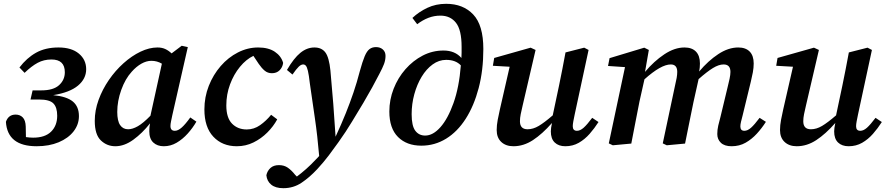

<svg xmlns="http://www.w3.org/2000/svg" viewBox="-20 -753 4650 1007"><path d="M172 14Q19 14 11 -114Q24 -152 62 -152Q85 -152 99.5 -137Q114 -122 115 -89L116 -34Q136 -31 154 -31Q216 -31 248 -62.5Q280 -94 280 -146Q280 -190 260 -210.5Q240 -231 186 -231H140L151 -279H197Q260 -279 290 -306.5Q320 -334 320 -374Q320 -441 250 -441Q210 -441 177.5 -423.5Q145 -406 109 -371L82 -399Q120 -449 169 -476.5Q218 -504 287 -504Q355 -504 393.5 -472Q432 -440 432 -390Q432 -340 389 -304Q346 -268 259 -254Q330 -247 362 -220.5Q394 -194 394 -144Q394 -100 366 -64Q338 -28 288 -7Q238 14 172 14Z M595 -166Q595 -119 610 -97Q625 -75 652 -75Q675 -75 703 -91Q731 -107 769 -146L829 -419Q804 -434 774 -434Q748 -434 721.5 -419Q695 -404 671 -377Q637 -340 616 -281.5Q595 -223 595 -166ZM839 14Q805 14 784 -5.5Q763 -25 763 -65Q763 -89 767 -106Q726 -54 679 -20Q632 14 585 14Q541 14 509 -16.5Q477 -47 477 -119Q477 -174 497 -229Q517 -284 551 -333.5Q585 -383 628 -421.5Q671 -460 717 -482Q763 -504 806 -504Q829 -504 846.5 -496Q864 -488 880 -473L933 -513L965 -506L884 -150Q880 -131 877 -116.5Q874 -102 874 -92Q874 -67 897 -67Q914 -67 933.5 -84.5Q953 -102 978 -137L1010 -115Q991 -82 964.5 -52.5Q938 -23 906.5 -4.5Q875 14 839 14Z M1222 14Q1146 14 1099 -36Q1052 -86 1052 -179Q1052 -244 1075 -302.5Q1098 -361 1137.5 -406.5Q1177 -452 1228 -478Q1279 -504 1334 -504Q1388 -504 1421.5 -481.5Q1455 -459 1465 -423Q1462 -400 1446.5 -384.5Q1431 -369 1406 -369Q1384 -369 1368 -382.5Q1352 -396 1337 -418L1309 -460Q1271 -442 1238.5 -402.5Q1206 -363 1186.5 -310.5Q1167 -258 1167 -200Q1167 -135 1197 -104.5Q1227 -74 1274 -74Q1312 -74 1344 -96.5Q1376 -119 1402 -151L1434 -127Q1414 -90 1382 -58Q1350 -26 1309.5 -6Q1269 14 1222 14Z M1466 234Q1425 234 1402.5 215.5Q1380 197 1377 166Q1382 143 1398.5 128Q1415 113 1443 113Q1470 113 1489.5 126.5Q1509 140 1528 164L1537 173Q1560 156 1586 133Q1612 110 1635 85Q1640 80 1645 75Q1650 70 1654 65Q1645 -41 1631.5 -133Q1618 -225 1605 -316Q1600 -360 1595 -381Q1590 -402 1584 -408.5Q1578 -415 1570 -415Q1559 -415 1546.5 -403Q1534 -391 1514 -362L1485 -386Q1521 -448 1555.5 -476Q1590 -504 1629 -504Q1667 -504 1686.5 -478Q1706 -452 1713 -383Q1721 -298 1728 -208Q1735 -118 1740 -36Q1771 -103 1793.5 -159Q1816 -215 1834 -268Q1852 -321 1867 -379Q1881 -430 1892.5 -457.5Q1904 -485 1918 -495.5Q1932 -506 1952 -506Q1974 -506 1988 -493.5Q2002 -481 2002 -460Q2002 -438 1994 -417Q1986 -396 1970 -366Q1952 -331 1932 -294.5Q1912 -258 1886 -214Q1858 -168 1826.5 -115.5Q1795 -63 1755 -7Q1731 27 1704.5 62Q1678 97 1644 134Q1604 177 1561.5 205.5Q1519 234 1466 234Z M2139 -154Q2139 -93 2158 -67.5Q2177 -42 2210 -42Q2251 -42 2290 -86Q2329 -130 2358.5 -212.5Q2388 -295 2397 -410Q2370 -439 2320 -439Q2282 -439 2249 -415Q2216 -391 2191.5 -350.5Q2167 -310 2153 -259Q2139 -208 2139 -154ZM2190 11Q2113 11 2067.5 -34.5Q2022 -80 2022 -168Q2022 -230 2044.5 -287.5Q2067 -345 2106.5 -390Q2146 -435 2197 -461.5Q2248 -488 2306 -488Q2366 -488 2400 -449Q2401 -463 2401 -477.5Q2401 -492 2401 -507Q2401 -596 2371.5 -633.5Q2342 -671 2290 -671Q2257 -671 2227 -659.5Q2197 -648 2168 -626L2143 -659Q2177 -691 2221.5 -712Q2266 -733 2320 -733Q2409 -733 2462 -677Q2515 -621 2515 -496Q2515 -384 2490.5 -291Q2466 -198 2422.5 -130Q2379 -62 2319.5 -25.5Q2260 11 2190 11Z M2945 14Q2910 14 2889.5 -5.5Q2869 -25 2869 -64Q2869 -80 2875 -108Q2824 -50 2775 -18Q2726 14 2673 14Q2633 14 2609 -8.5Q2585 -31 2585 -71Q2585 -96 2590.5 -125Q2596 -154 2602 -180L2653 -403L2565 -408L2572 -449L2763 -503L2789 -491L2721 -199Q2715 -174 2711 -154Q2707 -134 2707 -117Q2707 -75 2747 -75Q2776 -75 2805.5 -92.5Q2835 -110 2879 -148L2912 -304Q2921 -348 2929.5 -391Q2938 -434 2946 -478L3044 -503L3067 -491L2994 -152Q2990 -133 2987 -117Q2984 -101 2984 -91Q2984 -67 3006 -67Q3023 -67 3041 -83Q3059 -99 3086 -135L3119 -113Q3098 -80 3072.5 -51Q3047 -22 3015.5 -4Q2984 14 2945 14Z M3817 14Q3780 14 3761 -4Q3742 -22 3742 -50Q3742 -72 3747 -94Q3752 -116 3759 -141L3796 -295Q3802 -319 3806.5 -340Q3811 -361 3811 -376Q3811 -415 3775 -415Q3750 -415 3719 -396Q3688 -377 3644 -338L3617 -217Q3606 -163 3595 -109Q3584 -55 3573 0L3477 9L3456 -1L3521 -307Q3526 -327 3529 -344.5Q3532 -362 3532 -376Q3532 -415 3498 -415Q3447 -415 3360 -337L3334 -221Q3323 -166 3312.5 -111Q3302 -56 3291 0L3194 9L3173 -1L3258 -401L3169 -407L3177 -448L3359 -503L3383 -491L3363 -376Q3410 -432 3464 -468Q3518 -504 3570 -504Q3609 -504 3630 -482.5Q3651 -461 3651 -420Q3651 -409 3650 -398.5Q3649 -388 3647 -378Q3694 -434 3747 -469Q3800 -504 3852 -504Q3891 -504 3912 -482.5Q3933 -461 3933 -420Q3933 -398 3928.5 -373.5Q3924 -349 3918 -325L3875 -148Q3870 -129 3866.5 -114.5Q3863 -100 3863 -90Q3863 -67 3884 -67Q3901 -67 3919 -83Q3937 -99 3964 -135L3997 -114Q3976 -81 3949.5 -52Q3923 -23 3890.5 -4.5Q3858 14 3817 14Z M4431 14Q4396 14 4375.5 -5.5Q4355 -25 4355 -64Q4355 -80 4361 -108Q4310 -50 4261 -18Q4212 14 4159 14Q4119 14 4095 -8.5Q4071 -31 4071 -71Q4071 -96 4076.5 -125Q4082 -154 4088 -180L4139 -403L4051 -408L4058 -449L4249 -503L4275 -491L4207 -199Q4201 -174 4197 -154Q4193 -134 4193 -117Q4193 -75 4233 -75Q4262 -75 4291.5 -92.5Q4321 -110 4365 -148L4398 -304Q4407 -348 4415.5 -391Q4424 -434 4432 -478L4530 -503L4553 -491L4480 -152Q4476 -133 4473 -117Q4470 -101 4470 -91Q4470 -67 4492 -67Q4509 -67 4527 -83Q4545 -99 4572 -135L4605 -113Q4584 -80 4558.5 -51Q4533 -22 4501.5 -4Q4470 14 4431 14Z"/></svg>

Font: Source Serif 4 SmText Semibold
Style: Italic
Weight: 600
Italic angle: -12°
Designer: Frank Grießhammer
Foundry: Adobe
Version: Version 4.005;hotconv 1.1.0;makeotfexe 2.6.0